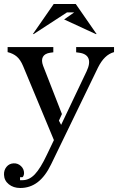

<svg xmlns="http://www.w3.org/2000/svg" viewBox="-33 -705 594 958"><path d="M201 67 236 -6 82 -376Q69 -407 51 -422.5Q33 -438 5 -445V-470H233V-444L218 -442Q190 -438 181 -421Q172 -404 182 -377L276 -136L261 -103L272 -82L399 -349Q418 -389 408.5 -413Q399 -437 362 -442L347 -444V-470H536V-445Q511 -438 491.5 -419Q472 -400 456 -368L222 115Q193 175 155 204Q117 233 68 233Q34 233 11 214.5Q-12 196 -13 167Q-14 144 -0.5 127.5Q13 111 35 110Q56 109 71.5 123.5Q87 138 87 159Q87 165 84.5 171.5Q82 178 79 179H67V194H80Q113 194 141 164.5Q169 135 201 67ZM135 -535H131L235 -685H345L449 -535H445L287 -608L337 -643H301Z"/></svg>

Font: Redaction
Style: Regular
Weight: 400
Designer: Jeremy Mickel / Forest Young
Foundry: MCKL
Version: Version 2.001; Redaction